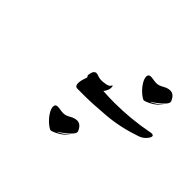

<svg xmlns="http://www.w3.org/2000/svg" viewBox="-100 -637 688 688"><g transform="rotate(45 244.5 -293.0)"><path d="M374 -403Q363 -408 350.5 -420Q338 -432 330 -445.5Q322 -459 322 -469Q322 -481 334 -481Q340 -481 348.5 -479.5Q357 -478 366 -478Q377 -478 391.5 -486.5Q406 -495 419 -495Q427 -495 434.5 -489.5Q442 -484 448 -470Q451 -463 441.5 -452Q432 -441 418 -430.5Q404 -420 395 -415Q402 -416 415.5 -425Q429 -434 439 -444Q422 -423 400.5 -412Q379 -401 374 -403ZM177 -264Q166 -265 166 -280Q166 -288 168.5 -297.5Q171 -307 175 -318Q170 -323 171 -327Q173 -342 177.5 -347Q182 -352 187 -352Q192 -352 198.5 -349.5Q205 -347 212 -346Q223 -345 237 -347.5Q251 -350 255 -355Q258 -361 260 -361Q262 -361 262 -350Q260 -336 250 -324Q264 -323 278.5 -322.5Q293 -322 308 -322Q348 -322 390 -326Q432 -330 473 -338Q476 -339 480 -339Q489 -339 489 -333Q489 -326 479 -315Q469 -304 455 -299Q386 -275 320 -269.5Q254 -264 213 -264ZM214 -91Q203 -96 190.5 -108Q178 -120 170 -133.5Q162 -147 162 -157Q162 -169 174 -169Q180 -169 188.5 -167.5Q197 -166 206 -166Q217 -166 231.5 -174.5Q246 -183 259 -183Q267 -183 274.5 -177.5Q282 -172 288 -158Q291 -151 281.5 -140Q272 -129 258 -118.5Q244 -108 235 -103Q242 -104 255.5 -113Q269 -122 279 -132Q262 -111 240.5 -100Q219 -89 214 -91Z"/></g></svg>

Font: Smooch
Style: Regular
Weight: 400
Designer: Robert E. Leuschke
Foundry: Robert E. Leuschke
Version: Version 1.010; ttfautohint (v1.8.3)